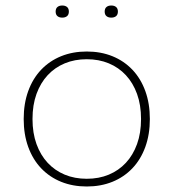

<svg xmlns="http://www.w3.org/2000/svg" viewBox="-20 -667 630 697"><path d="M295 10Q244 10 202 -7Q160 -24 129.5 -56Q99 -88 82.5 -133.5Q66 -179 66 -235Q66 -291 82.5 -336.5Q99 -382 129.5 -414Q160 -446 202 -463Q244 -480 295 -480Q346 -480 388 -463Q430 -446 460.5 -414Q491 -382 507.5 -336.5Q524 -291 524 -235Q524 -179 507.5 -133.5Q491 -88 460.5 -56Q430 -24 388 -7Q346 10 295 10ZM295 -18Q339 -18 375 -33Q411 -48 437 -76Q463 -104 477.5 -144Q492 -184 492 -235Q492 -286 477.5 -326Q463 -366 437 -394Q411 -422 375 -437Q339 -452 295 -452Q251 -452 215 -437Q179 -422 153 -394Q127 -366 112.5 -326Q98 -286 98 -235Q98 -184 112.5 -144Q127 -104 153 -76Q179 -48 215 -33Q251 -18 295 -18ZM206 -603Q195 -603 188.5 -608.5Q182 -614 182 -625Q182 -636 188.5 -641.5Q195 -647 206 -647Q217 -647 223.5 -641.5Q230 -636 230 -625Q230 -614 223.5 -608.5Q217 -603 206 -603ZM384 -603Q373 -603 366.5 -608.5Q360 -614 360 -625Q360 -636 366.5 -641.5Q373 -647 384 -647Q395 -647 401.5 -641.5Q408 -636 408 -625Q408 -614 401.5 -608.5Q395 -603 384 -603Z"/></svg>

Font: Celebes Thin
Style: Regular
Weight: 250
Designer: Anugrah Pasau
Foundry: Lafontype
Version: Version 1.000; ttfautohint (v1.8.4)